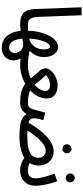

<svg xmlns="http://www.w3.org/2000/svg" viewBox="610 -1358 965 2226"><g transform="rotate(90 1093.0 -244.5)"><path d="M260 5C301 5 316 -15 316 -42C316 -68 302 -85 270 -85C200 -85 179 -113 175 -212L156 -707H64L84 -169C88 -48 139 5 260 5Z M260 5C284 5 310 2 337 -2C351 143 426 218 536 218C663 218 713 94 657 0C681 3 704 5 728 5C768 5 783 -15 783 -42C783 -68 769 -85 737 -85C676 -85 619 -93 566 -105C624 -153 641 -221 641 -274C641 -359 598 -435 526 -435C430 -435 343 -294 335 -85C313 -85 290 -85 269 -85ZM520 -343C541 -343 552 -310 552 -269C552 -183 503 -117 427 -99C433 -254 486 -343 520 -343ZM535 133C483 133 438 99 428 -20C449 -25 471 -31 485 -31C565 -31 593 24 593 69C593 105 573 133 535 133Z M727 5C808 5 886 -17 949 -54C1009 -13 1074 5 1165 5C1201 5 1221 -11 1221 -42C1221 -69 1204 -85 1175 -85C1112 -85 1065 -95 1027 -111C1086 -165 1121 -233 1121 -303C1121 -398 1048 -429 968 -429C867 -429 772 -352 772 -292C772 -277 781 -242 787 -236C813 -208 850 -169 888 -118C844 -98 792 -85 737 -85ZM850 -294C879 -324 926 -342 963 -342C997 -342 1034 -328 1034 -289C1034 -247 1006 -200 960 -162C924 -216 882 -260 850 -294Z M1705 -486C1733 -486 1756 -509 1756 -537C1756 -566 1733 -591 1705 -591C1675 -591 1652 -566 1652 -537C1652 -509 1675 -486 1705 -486ZM1566 13C1675 13 1755 -9 1810 -45C1845 -15 1899 5 1953 5C1993 5 2009 -15 2009 -42C2009 -68 1994 -85 1962 -85C1924 -85 1894 -93 1870 -106C1890 -137 1899 -172 1899 -209C1899 -312 1830 -384 1734 -384C1610 -384 1483 -238 1402 -91C1361 -103 1351 -124 1351 -158C1351 -177 1359 -215 1372 -264L1284 -286C1242 -122 1241 -85 1174 -85L1164 5C1217 5 1265 -10 1304 -70C1333 -13 1396 13 1566 13ZM1728 -291C1781 -291 1809 -251 1809 -206C1809 -125 1738 -78 1571 -78C1541 -78 1514 -78 1492 -79C1544 -162 1638 -291 1728 -291Z M2043 -524C2071 -524 2094 -547 2094 -575C2094 -604 2071 -628 2043 -628C2013 -628 1990 -604 1990 -575C1990 -547 2013 -524 2043 -524ZM1952 5C2047 5 2133 -48 2133 -177C2133 -257 2105 -358 2081 -425L1993 -394C2020 -319 2047 -230 2047 -176C2047 -106 2008 -85 1962 -85Z"/></g></svg>

Font: Noto Sans Arabic UI XCn Md
Style: Regular
Weight: 500
Width: 2
Designer: Monotype Design Team, Nadine Chahine and Nizar Qandah
Foundry: Monotype Imaging Inc.
Version: Version 2.010